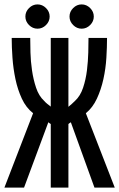

<svg xmlns="http://www.w3.org/2000/svg" viewBox="-20 -866 540 870"><path d="M150 -846Q172 -846 188.5 -829.5Q205 -813 205 -791Q205 -769 188.5 -752.5Q172 -736 150 -736Q128 -736 111.5 -752.5Q95 -769 95 -791Q95 -813 111.5 -829.5Q128 -846 150 -846ZM350 -846Q372 -846 388.5 -829.5Q405 -813 405 -791Q405 -769 388.5 -752.5Q372 -736 350 -736Q328 -736 311.5 -752.5Q295 -769 295 -791Q295 -813 311.5 -829.5Q328 -846 350 -846ZM290 -16H210V-304Q207 -306 204 -308Q201 -310 199 -312L89 -16H0L130 -353Q98 -378 79 -419Q60 -460 50 -507.5Q40 -555 36.5 -604Q33 -653 33 -694H117Q117 -667 118 -628Q119 -589 125 -547.5Q131 -506 143.5 -468.5Q156 -431 180 -409Q186 -402 194 -395.5Q202 -389 210 -383V-694H290V-382Q305 -394 320 -409Q344 -431 356.5 -468.5Q369 -506 374 -547.5Q379 -589 380 -628Q381 -667 381 -694H465Q465 -653 462 -604Q459 -555 448.5 -507.5Q438 -460 419 -419Q400 -378 369 -353L500 -16H408L301 -312Q298 -310 295 -308Q292 -306 290 -304Z"/></svg>

Font: D2Coding ligature
Style: Regular
Weight: 400
Monospace: yes
Designer: Yong-Rak Park; Jeong-Hwan Yoon; Sang-Min Lee;
Foundry: NHN Corporation
Version: Version 1.3.2; Build 20180524